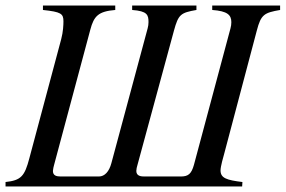

<svg xmlns="http://www.w3.org/2000/svg" viewBox="-34 -673 1031 693"><path d="M977 -653H732V-637C787 -633 801 -619 801 -593C801 -586 800 -578 798 -571L666 -78C657 -46 646 -36 619 -36H487C476 -36 458 -37 458 -56C458 -62 460 -71 462 -77L594 -563C610 -621 618 -627 675 -637V-653H443V-637C498 -633 502 -619 502 -593C502 -586 501 -578 499 -571L368 -84C360 -54 344 -36 323 -36H185C170 -36 157 -39 157 -56C157 -61 160 -74 161 -77L292 -566C305 -615 321 -632 382 -637V-653H121V-637C186 -630 195 -624 195 -596C195 -584 194 -558 187 -532L72 -102C55 -37 42 -22 -14 -16V0H840L841 -16C784 -23 762 -30 762 -58C762 -72 772 -107 776 -121L893 -563C908 -621 920 -627 977 -637Z"/></svg>

Font: STIXGeneral
Style: Italic
Weight: 400
Italic angle: -16.33°
Designer: MicroPress Inc., with final additions and corrections provided by Coen Hoffman, Elsevier (retired)
Version: Version 1.1.0